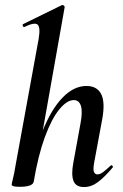

<svg xmlns="http://www.w3.org/2000/svg" viewBox="-20 -746 495 775"><path d="M60 8Q41 8 34 5.5Q27 3 27 0Q27 -4 32.5 -26Q38 -48 42 -74L136 -589Q144 -637 131.5 -647Q119 -657 78 -637Q74 -636 72 -642Q70 -648 74 -649L229 -725Q234 -727 238 -723Q242 -719 241 -717L116 -12Q111 8 60 8ZM319 9Q286 9 276.5 -16Q267 -41 276 -89L305 -248Q314 -296 306.5 -319Q299 -342 278 -342Q250 -342 219 -304Q188 -266 161 -192.5Q134 -119 116 -12L98 -13Q118 -132 152.5 -218.5Q187 -305 232.5 -352Q278 -399 329 -399Q371 -399 388 -367Q405 -335 393 -267L360 -89Q355 -61 359.5 -51.5Q364 -42 373 -42Q384 -42 397 -52Q410 -62 426 -77Q429 -81 433.5 -77Q438 -73 434 -69Q403 -32 376 -11.5Q349 9 319 9Z"/></svg>

Font: Cormorant Garamond Light
Style: Italic
Weight: 300
Italic angle: -10°
Designer: Christian Thalmann (Catharsis Fonts)
Foundry: Catharsis Fonts
Version: Version 4.001